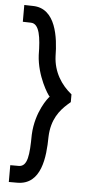

<svg xmlns="http://www.w3.org/2000/svg" viewBox="-58 -733 431 911"><g transform="rotate(5 157.5 -277.5)"><path d="M59 -618 20 -619V-699L61 -698C172 -697 188 -557 189 -470C192 -395 230 -336 280 -296V-259L266 -247C229 -214 192 -169 189 -86C188 11 175 144 60 144H20V64H60C103 64 108 7 109 -88V-89C114 -199 171 -270 178 -276C170 -282 114 -369 109 -468V-469C108 -551 100 -617 59 -618Z"/></g></svg>

Font: Nordica Plus
Style: NordicaClassicLight
Weight: 300
Version: Version 1.01